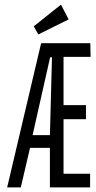

<svg xmlns="http://www.w3.org/2000/svg" viewBox="-20 -811 415 831"><path d="M146 -662 277 -727 244 -791 126 -697ZM11 0H70L110 -171H196V0H370V-59H255V-295H352V-356H255V-565H372L371 -624H158ZM121 -226 197 -563H205L196 -226Z"/></svg>

Font: Inconsolata Condensed Thin
Style: Regular
Weight: 100
Width: 3
Monospace: yes
Designer: Raph Levien, Cyreal, Brenton Simpson
Foundry: Raph Levien, Cyreal, Google
Version: Version 3.100